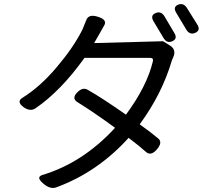

<svg xmlns="http://www.w3.org/2000/svg" viewBox="-20 -858 1040 936"><path d="M738 -794Q765 -806 782 -778L830 -697Q847 -669 820 -657Q794 -645 777 -673L728 -755Q712 -783 738 -794ZM848 -835Q875 -846 892 -818L942 -738Q959 -710 932 -698Q905 -686 888 -714L839 -796Q822 -824 848 -835ZM775 -657 807 -637Q841 -617 825 -580L818 -564Q770 -400 661 -252Q722 -208 750 -184Q775 -165 745 -130Q716 -96 692 -117Q666 -141 607 -186Q457 -20 258 54Q226 68 190 36Q154 5 187 -5Q385 -65 541 -235Q434 -313 356 -361Q329 -379 356 -407Q383 -435 408 -420Q477 -381 594 -299Q696 -437 725 -558Q730 -576 711 -576H392Q276 -414 153 -330Q127 -312 93 -337Q60 -363 89 -381Q176 -435 256 -530Q337 -625 381 -712L401 -761Q413 -791 458 -776Q504 -762 488 -734L439 -648Z"/></svg>

Font: Swei Gothic CJK TC Regular
Style: Regular
Weight: 400
Version: Version 2.129